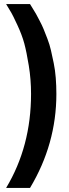

<svg xmlns="http://www.w3.org/2000/svg" viewBox="-20 -720 336 940"><path d="M127 200H10Q132 -3 132 -260Q132 -331 121 -398.5Q110 -466 99 -507Q88 -548 65 -597.5Q42 -647 35.5 -657.5Q29 -668 10 -700H127Q127 -699 139 -680.5Q151 -662 156 -652.5Q161 -643 173.5 -619.5Q186 -596 193.5 -577.5Q201 -559 212 -530.5Q223 -502 229.5 -473.5Q236 -445 243 -411Q250 -377 253 -338.5Q256 -300 256 -260Q256 -15 127 200Z"/></svg>

Font: Fivo Sans Modern
Style: Regular
Weight: 700
Designer: Alexander Slobzheninov
Foundry: Alexander Slobzheninov
Version: 1.0